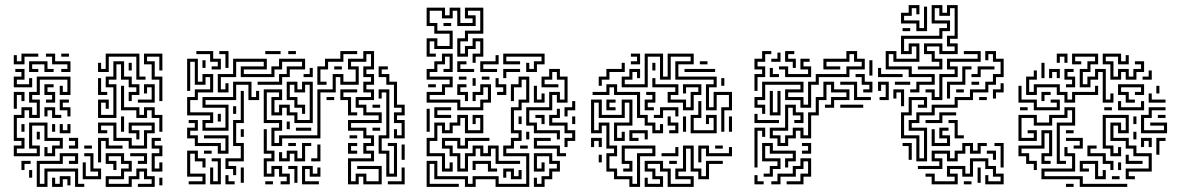

<svg xmlns="http://www.w3.org/2000/svg" viewBox="-20 -716 4628 752"><path d="M34 -464V-500H46V-476H64V-506H130V-494H76V-464ZM220 -434V-446H244V-464H184V-494H160V-506H196V-476H256V-434ZM220 -494V-506H250V-494ZM514 -404V-494H406V-434H364V-470H376V-446H394V-506H526V-416H550V-404ZM604 -320V-404H574V-464H544V-506H616V-440H604V-494H556V-476H586V-416H616V-320ZM94 -434V-476H166V-446H190V-434H154V-464H106V-446H130V-434ZM364 -254V-326H406V-290H394V-314H376V-266H424V-374H394V-416H424V-476H466V-416H496V-386H526V-344H496V-320H484V-356H514V-374H484V-404H454V-464H436V-404H406V-386H436V-254ZM484 -440V-470H496V-440ZM34 -374V-416H64V-434H40V-446H76V-404H46V-386H94V-410H106V-374ZM34 -104V-146H64V-164H34V-266H64V-296H106V-266H124V-314H94V-356H124V-416H256V-344H214V-380H226V-356H244V-404H136V-344H106V-326H136V-254H94V-284H76V-254H46V-176H76V-134H46V-116H124V-134H94V-236H166V-176H226V-134H196V-104H154V-140H166V-116H184V-146H214V-164H154V-224H106V-146H136V-104ZM364 -344V-410H376V-356H400V-344ZM520 -314V-326H574V-374H556V-350H544V-386H586V-314ZM160 -314V-326H184V-344H154V-386H190V-374H166V-356H196V-314ZM604 -200V-254H574V-284H556V-254H514V-284H454V-380H466V-296H526V-266H544V-296H586V-266H616V-200ZM34 -290V-356H76V-320H64V-344H46V-290ZM244 -260V-284H214V-326H250V-314H226V-296H256V-260ZM184 -254V-284H166V-260H154V-296H196V-266H220V-254ZM454 -200V-260H466V-200ZM484 -134V-164H424V-224H376V-206H400V-194H364V-236H436V-176H496V-146H544V-206H574V-224H496V-206H526V-170H514V-194H484V-236H586V-194H556V-134ZM64 -200V-230H76V-200ZM184 -200V-230H196V-200ZM214 -194V-230H226V-206H244V-230H256V-194ZM124 -170V-200H136V-170ZM574 -44V-116H604V-134H574V-176H610V-164H586V-146H616V-104H586V-56H604V-80H616V-44ZM250 -134V-146H274V-164H250V-176H286V-134ZM364 -80V-176H406V-146H460V-134H394V-164H376V-80ZM310 -134V-146H340V-134ZM124 16V-86H214V-116H286V-74H250V-86H274V-104H226V-74H136V4H154V-56H286V4H310V16H274V-44H166V16ZM304 -14V-80H316V-26H364V-44H334V-104H310V-116H346V-56H376V-14ZM394 16V-26H454V-56H484V-74H454V-104H406V-86H436V-50H424V-74H394V-116H466V-86H496V-44H466V-14H406V4H484V-26H514V-56H556V-26H586V16H520V4H574V-14H544V-44H526V-14H496V16ZM520 -74V-86H544V-104H490V-116H556V-74ZM64 -50V-86H100V-74H76V-50ZM94 -20V-50H106V-20ZM184 16V-20H196V4H214V-26H256V10H244V-14H226V16ZM604 10V-20H616V10Z M809 -444V-456H833V-474H803V-504H749V-516H815V-486H845V-444ZM863 -450V-504H839V-516H875V-450ZM1343 6V-96H1433V-114H1403V-156H1433V-174H1403V-204H1343V-246H1463V-264H1403V-294H1373V-336H1433V-354H1403V-396H1433V-414H1403V-456H1433V-504H1415V-474H1355V-456H1385V-384H1313V-414H1295V-354H1235V-174H1085V-144H1043V-216H1073V-234H1013V-366H1085V-324H1055V-276H1073V-306H1115V-276H1145V-246H1193V-384H1175V-354H1133V-384H1115V-336H1145V-306H1175V-270H1163V-294H1133V-324H1103V-396H1145V-366H1163V-396H1205V-234H1133V-264H1103V-294H1085V-264H1043V-336H1073V-354H1025V-246H1085V-204H1055V-156H1073V-186H1223V-366H1283V-426H1325V-396H1373V-444H1343V-486H1403V-516H1445V-444H1415V-426H1445V-384H1415V-366H1445V-324H1385V-306H1415V-276H1475V-234H1355V-216H1415V-186H1445V-144H1415V-126H1445V-84H1355V-6H1373V-36H1415V-6H1463V-54H1379V-66H1475V6H1403V-24H1385V6ZM1223 -384V-456H1253V-486H1313V-516H1379V-504H1325V-474H1265V-444H1235V-396H1259V-384ZM1109 -504V-516H1139V-504ZM1019 -504V-516H1079V-504ZM833 -354V-426H893V-486H1025V-444H935V-426H1043V-456H1073V-486H1175V-444H1115V-414H1085V-384H989V-396H1073V-426H1103V-456H1163V-474H1085V-444H1055V-414H923V-456H1013V-474H905V-414H845V-366H863V-390H875V-354ZM773 -204V-246H803V-264H713V-336H743V-366H803V-414H785V-384H743V-474H725V-360H713V-486H755V-396H773V-426H815V-354H755V-324H725V-276H815V-234H785V-216H863V-294H773V-336H893V-396H965V-336H983V-360H995V-324H953V-384H905V-324H785V-306H875V-204ZM773 -450V-480H785V-450ZM1523 -174V-210H1535V-186H1553V-234H1523V-276H1553V-294H1523V-384H1493V-414H1463V-456H1499V-444H1475V-426H1505V-396H1535V-306H1565V-264H1535V-246H1565V-174ZM1289 -444V-456H1319V-444ZM1169 -414V-426H1193V-450H1205V-414ZM1343 -264V-324H1313V-366H1379V-354H1325V-336H1355V-276H1379V-264ZM1493 -24V-114H1463V-186H1493V-354H1475V-330H1463V-366H1505V-174H1475V-126H1505V-36H1523V-144H1499V-156H1535V-24ZM893 -30V-54H863V-96H923V-144H893V-246H923V-360H935V-234H905V-156H935V-84H875V-66H905V-30ZM1259 -324V-336H1289V-324ZM1439 -294V-306H1469V-294ZM893 -270V-300H905V-270ZM833 -240V-270H845V-240ZM833 -114V-144H743V-174H713V-216H743V-234H719V-246H755V-204H725V-186H755V-156H845V-126H863V-174H779V-186H875V-114ZM1103 -210V-240H1115V-210ZM1439 -204V-216H1469V-204ZM1139 -204V-216H1199V-204ZM923 -180V-210H935V-180ZM1079 6V-6H1103V-24H1073V-54H1055V-24H1013V-96H1043V-114H1013V-210H1025V-126H1055V-84H1025V-36H1043V-66H1085V-36H1115V6ZM1349 -174V-186H1379V-174ZM1073 -84V-120H1085V-96H1103V-126H1145V-96H1163V-156H1199V-144H1175V-84H1133V-114H1115V-84ZM1109 -144V-156H1139V-144ZM1343 -114V-156H1379V-144H1355V-126H1379V-114ZM1199 -84V-96H1223V-150H1235V-84ZM1553 -90V-150H1565V-90ZM719 6V-6H773V-24H713V-126H755V-96H785V-60H773V-84H743V-114H725V-36H785V6ZM779 -114V-126H809V-114ZM803 6V-60H815V-6H833V-84H809V-96H845V6ZM1133 0V-54H1109V-66H1145V0ZM1163 6V-66H1205V-36H1223V-60H1235V-24H1193V-54H1175V-6H1229V6ZM923 0V-60H935V0ZM1499 6V-6H1553V-60H1565V6ZM863 6V-30H875V-6H899V6ZM1019 6V-6H1049V6Z M1831 -470V-506H1861V-554H1843V-524H1813V-494H1771V-566H1801V-596H1861V-674H1813V-656H1843V-614H1771V-674H1753V-644H1711V-674H1663V-626H1693V-596H1753V-524H1681V-554H1663V-506H1687V-494H1651V-566H1693V-536H1741V-584H1681V-614H1651V-686H1723V-656H1741V-686H1783V-626H1831V-644H1801V-686H1873V-584H1813V-554H1783V-506H1801V-536H1831V-566H1873V-494H1843V-470ZM1717 -614V-626H1747V-614ZM1771 -284V-314H1651V-356H1711V-386H1741V-404H1651V-446H1681V-476H1711V-506H1753V-434H1717V-446H1741V-494H1723V-464H1693V-434H1663V-416H1753V-374H1723V-344H1663V-326H1783V-296H1861V-326H1891V-374H1873V-344H1843V-320H1831V-356H1861V-386H1903V-314H1873V-284ZM2041 -434V-470H2053V-446H2071V-476H2101V-494H1963V-476H2017V-464H1951V-506H2113V-464H2083V-434ZM1861 -434V-476H1921V-500H1933V-464H1873V-446H1927V-434ZM1771 -434V-476H1807V-464H1783V-446H1837V-434ZM1951 -410V-446H2017V-434H1963V-410ZM2161 -170V-194H2071V-224H2041V-296H2131V-356H2173V-326H2191V-404H2161V-434H2143V-404H2113V-386H2167V-374H2101V-416H2131V-446H2173V-416H2203V-314H2161V-344H2143V-284H2053V-236H2083V-206H2173V-170ZM1867 -404V-416H1897V-404ZM1777 -404V-416H1807V-404ZM1651 16V-86H1693V-26H1813V4H1831V-26H1933V4H2041V-104H1951V-146H1981V-176H2011V-194H1981V-296H2011V-326H2041V-404H2023V-374H1993V-320H1981V-386H2011V-416H2053V-314H2023V-284H1993V-206H2023V-164H1993V-134H1963V-116H2053V16H1921V-14H1843V16H1801V-14H1681V-74H1663V4H1777V16ZM1927 -344V-356H1951V-374H1921V-410H1933V-386H1963V-344ZM1831 -380V-410H1843V-380ZM1801 -320V-344H1771V-386H1807V-374H1783V-356H1813V-320ZM1657 -374V-386H1687V-374ZM2071 -314V-380H2083V-326H2101V-350H2113V-314ZM2191 -260V-296H2221V-320H2233V-284H2203V-260ZM1681 -254V-296H1747V-284H1693V-266H1747V-254ZM2191 -140V-176H2221V-194H2191V-224H2131V-266H2161V-290H2173V-254H2143V-236H2203V-206H2233V-164H2203V-140ZM1651 -200V-290H1663V-200ZM1711 -44V-104H1651V-176H1681V-236H1723V-206H1741V-236H1771V-266H1813V-206H1861V-254H1843V-230H1831V-266H1873V-194H1801V-254H1783V-224H1753V-194H1711V-224H1693V-164H1663V-116H1723V-56H1741V-80H1753V-44ZM2101 -230V-254H2077V-266H2113V-230ZM2011 -230V-260H2023V-230ZM2221 -230V-260H2233V-230ZM2041 -170V-200H2053V-170ZM1771 -44V-104H1741V-134H1711V-176H1783V-146H1801V-176H1897V-164H1813V-134H1771V-164H1723V-146H1753V-116H1783V-56H1801V-116H1831V-146H1873V-116H1891V-146H1933V-86H2017V-74H1921V-134H1903V-104H1861V-134H1843V-104H1813V-44ZM2161 -104V-134H2071V-176H2137V-164H2083V-146H2173V-116H2197V-104ZM2017 -134V-146H2047V-134ZM2071 16V-20H2083V4H2101V-26H2131V-56H2161V-74H2131V-104H2083V-56H2101V-80H2113V-44H2071V-116H2143V-86H2173V-44H2143V-14H2113V16ZM1891 -44V-74H1843V-50H1831V-86H1903V-56H1927V-44ZM1981 -14V-44H1963V-20H1951V-56H1993V-26H2011V-50H2023V-14Z M2805 -200V-296H2835V-344H2787V-284H2745V-386H2775V-404H2625V-476H2685V-494H2607V-404H2565V-494H2517V-374H2415V-416H2445V-446H2487V-410H2475V-434H2457V-404H2427V-386H2505V-506H2577V-416H2595V-506H2697V-464H2637V-416H2787V-374H2757V-296H2775V-356H2847V-284H2817V-200ZM2451 -464V-476H2475V-494H2451V-506H2487V-464ZM2721 -464V-476H2751V-464ZM2325 -380V-416H2355V-446H2415V-470H2427V-434H2367V-404H2337V-380ZM2535 -440V-470H2547V-440ZM2661 -434V-446H2781V-434ZM2655 -284V-314H2595V-356H2625V-374H2535V-410H2547V-386H2637V-344H2607V-326H2667V-296H2685V-356H2715V-374H2667V-350H2655V-386H2727V-344H2697V-284ZM2805 -380V-410H2817V-380ZM2535 -194V-224H2505V-254H2475V-344H2385V-374H2367V-344H2301V-356H2355V-386H2397V-356H2487V-266H2517V-236H2547V-206H2565V-230H2577V-194ZM2505 -284V-326H2535V-344H2511V-356H2547V-314H2517V-296H2541V-284ZM2445 16V-14H2385V-44H2355V-116H2385V-134H2355V-224H2337V-194H2295V-326H2337V-266H2415V-326H2457V-224H2397V-176H2415V-200H2427V-164H2385V-236H2445V-314H2427V-254H2325V-314H2307V-206H2325V-236H2367V-146H2397V-104H2367V-56H2397V-26H2457V4H2475V-116H2535V-134H2427V-86H2457V-44H2421V-56H2445V-74H2415V-146H2547V-104H2487V16ZM2355 -284V-326H2391V-314H2367V-296H2391V-284ZM2685 -194V-266H2715V-320H2727V-254H2697V-206H2775V-254H2757V-230H2745V-266H2787V-194ZM2541 -254V-266H2565V-296H2637V-260H2625V-284H2577V-254ZM2835 -200V-260H2847V-200ZM2601 -194V-206H2625V-224H2595V-260H2607V-236H2637V-194ZM2655 -200V-260H2667V-200ZM2445 -164V-206H2517V-170H2505V-194H2457V-176H2481V-164ZM2295 -140V-176H2337V-140H2325V-164H2307V-140ZM2505 16V-20H2517V4H2565V-14H2535V-44H2505V-86H2577V-56H2607V4H2685V-14H2625V-56H2655V-146H2697V-56H2727V-26H2745V-86H2811V-74H2757V-14H2715V-44H2685V-134H2667V-44H2637V-26H2697V16H2595V-44H2565V-74H2517V-56H2547V-26H2577V16ZM2715 -80V-146H2757V-116H2835V-140H2847V-104H2745V-134H2727V-80ZM2781 -134V-146H2811V-134ZM2571 -104V-116H2625V-140H2637V-104ZM2325 -80V-110H2337V-80ZM2601 -74V-86H2631V-74Z M2965 -270V-294H2935V-336H2965V-396H3127V-354H3067V-336H3127V-306H3145V-396H3175V-426H3295V-456H3355V-474H3325V-504H3307V-474H3217V-456H3271V-444H3205V-486H3295V-516H3337V-486H3367V-444H3307V-414H3187V-384H3157V-294H3115V-324H3055V-366H3115V-384H2977V-324H2947V-306H2977V-270ZM2935 -360V-426H2965V-444H2935V-486H2965V-516H3001V-504H2977V-474H2947V-456H2977V-414H2947V-360ZM3085 -450V-474H3055V-516H3091V-504H3067V-486H3097V-450ZM3001 -474V-486H3025V-510H3037V-474ZM3055 -414V-444H3031V-456H3067V-426H3145V-444H3115V-486H3151V-474H3127V-456H3157V-414ZM3385 -420V-480H3397V-420ZM2995 -414V-450H3007V-426H3031V-414ZM3361 -354V-366H3385V-384H3355V-414H3331V-426H3367V-396H3397V-354ZM3025 -144V-174H2995V-216H3055V-306H3097V-276H3127V-234H3091V-246H3115V-264H3085V-294H3067V-204H3007V-186H3037V-156H3055V-186H3085V-216H3127V-186H3145V-276H3175V-336H3205V-396H3247V-366H3307V-324H3247V-294H3211V-306H3235V-336H3295V-354H3235V-384H3217V-324H3187V-264H3157V-174H3115V-204H3097V-174H3067V-144ZM3325 -324V-384H3271V-396H3337V-336H3391V-324ZM2995 -264V-360H3007V-276H3025V-360H3037V-264ZM3271 -294V-306H3361V-294ZM2935 -234V-270H2947V-246H3031V-234ZM2935 -60V-216H2977V-180H2965V-204H2947V-60ZM2971 -24V-36H2995V-66H3025V-84H2965V-156H3007V-126H3097V-84H3067V-60H3055V-96H3085V-114H2995V-144H2977V-96H3037V-54H3007V-24ZM3121 -114V-126H3145V-144H3121V-156H3157V-114ZM3001 6V-6H3025V-36H3085V-66H3115V-96H3157V-24H3127V6H3061V-6H3115V-36H3145V-84H3127V-54H3097V-24H3037V6ZM2935 6V-30H2947V-6H2971V6Z M3545 -354V-366H3569V-396H3629V-414H3539V-444H3449V-516H3491V-486H3569V-534H3551V-504H3509V-576H3659V-606H3689V-624H3629V-696H3671V-666H3689V-696H3731V-564H3701V-546H3731V-504H3659V-534H3611V-516H3641V-486H3671V-444H3575V-456H3659V-474H3629V-504H3599V-546H3671V-516H3719V-534H3689V-576H3719V-684H3701V-654H3659V-684H3641V-636H3701V-594H3671V-564H3521V-516H3539V-546H3581V-474H3479V-504H3461V-456H3551V-426H3641V-384H3581V-354ZM3569 -594V-624H3509V-666H3539V-696H3581V-660H3569V-684H3551V-654H3521V-636H3581V-606H3599V-690H3611V-594ZM3515 -594V-606H3545V-594ZM3569 -84V-174H3509V-276H3539V-336H3611V-294H3575V-306H3599V-324H3551V-264H3521V-186H3581V-96H3599V-204H3539V-246H3569V-276H3629V-306H3719V-336H3779V-366H3839V-396H3869V-426H3899V-474H3869V-504H3851V-480H3839V-516H3881V-486H3911V-414H3881V-384H3851V-354H3791V-324H3731V-294H3641V-264H3581V-234H3551V-216H3611V-84ZM3629 -324V-354H3605V-366H3641V-336H3659V-426H3719V-444H3689V-486H3809V-504H3755V-516H3821V-474H3701V-456H3731V-414H3671V-324ZM3785 -414V-426H3809V-456H3875V-444H3821V-414ZM3689 -330V-396H3749V-456H3785V-444H3761V-384H3701V-330ZM3419 -414V-450H3431V-426H3515V-414ZM3785 -384V-396H3815V-384ZM3425 -324V-336H3449V-384H3431V-360H3419V-396H3461V-324ZM3485 -384V-396H3545V-384ZM3869 -330V-366H3899V-390H3911V-354H3881V-330ZM3509 -300V-354H3491V-330H3479V-366H3521V-300ZM3725 -354V-366H3755V-354ZM3815 -324V-336H3845V-324ZM3605 -234V-246H3659V-276H3725V-264H3671V-234ZM3719 -174V-234H3695V-246H3731V-186H3755V-174ZM3629 -144V-210H3641V-156H3689V-174H3659V-216H3695V-204H3671V-186H3701V-144ZM3539 -90V-144H3515V-156H3551V-90ZM3575 -54V-66H3659V-84H3629V-126H3701V-96H3719V-126H3749V-156H3791V-126H3809V-156H3845V-144H3821V-114H3779V-144H3761V-114H3731V-84H3689V-114H3641V-96H3671V-54ZM3899 -60V-144H3875V-156H3911V-60ZM3869 -90V-114H3845V-126H3881V-90ZM3629 6V-24H3605V-36H3641V-6H3719V-24H3689V-66H3761V-36H3779V-96H3851V-66H3881V-36H3911V6H3839V-30H3851V-6H3899V-24H3869V-54H3839V-84H3791V-24H3749V-54H3701V-36H3731V6ZM3809 0V-60H3821V0ZM3755 6V-6H3785V6Z M4119 -470V-506H4161V-470H4149V-494H4131V-470ZM4299 -314V-434H4281V-404H4251V-374H4209V-446H4239V-476H4269V-494H4191V-476H4215V-464H4179V-506H4281V-464H4251V-434H4221V-386H4239V-416H4269V-446H4311V-326H4329V-350H4341V-314ZM4329 -404V-464H4299V-506H4371V-476H4389V-500H4401V-464H4359V-494H4311V-476H4341V-416H4359V-446H4401V-416H4419V-446H4449V-464H4425V-476H4461V-434H4431V-404H4389V-434H4371V-404ZM4059 -410V-470H4071V-410ZM4089 -410V-446H4131V-410H4119V-434H4101V-410ZM4155 -374V-386H4179V-404H4149V-446H4185V-434H4161V-416H4191V-374ZM4455 -404V-416H4479V-440H4491V-404ZM4149 -314V-344H4119V-374H4041V-344H3999V-416H4029V-440H4041V-404H4011V-356H4029V-386H4131V-356H4161V-326H4179V-356H4269V-380H4281V-344H4191V-314ZM4389 -314V-344H4359V-386H4461V-344H4425V-356H4449V-374H4371V-356H4401V-326H4425V-314ZM4029 -284V-314H3969V-380H3981V-326H4041V-296H4119V-314H4095V-326H4131V-284ZM4509 -350V-380H4521V-350ZM4059 -320V-356H4095V-344H4071V-320ZM4479 -314V-350H4491V-326H4545V-314ZM4359 -284V-320H4371V-296H4449V-320H4461V-284ZM4119 -74V-236H4179V-284H4161V-254H4101V-224H4029V-254H3981V-176H4029V-194H4005V-206H4041V-164H3969V-266H4041V-236H4089V-266H4149V-296H4191V-224H4131V-86H4155V-74ZM4449 -194V-266H4479V-296H4545V-284H4491V-254H4461V-206H4539V-224H4485V-236H4551V-194ZM4305 -284V-296H4335V-284ZM3975 -284V-296H4005V-284ZM4389 -14V-56H4479V-104H4419V-134H4389V-164H4329V-236H4371V-206H4389V-254H4311V-146H4341V-116H4359V-140H4371V-104H4329V-134H4299V-266H4401V-194H4359V-224H4341V-176H4401V-146H4431V-116H4491V-44H4401V-26H4425V-14ZM4515 -254V-266H4545V-254ZM4419 -230V-260H4431V-230ZM4029 -50V-74H3999V-104H3969V-146H4059V-206H4101V-104H4071V-86H4095V-74H4059V-116H4089V-194H4071V-134H3981V-116H4011V-86H4041V-50ZM4155 -194V-206H4185V-194ZM4419 -170V-200H4431V-170ZM4185 -134V-146H4209V-164H4155V-176H4221V-134ZM4449 -140V-176H4491V-140H4479V-164H4461V-140ZM4509 -110V-176H4545V-164H4521V-110ZM4329 -50V-74H4299V-104H4239V-146H4275V-134H4251V-116H4311V-86H4341V-50ZM4209 16V-14H4059V-56H4179V-104H4149V-140H4161V-116H4191V-44H4071V-26H4221V4H4395V16ZM4389 -74V-110H4401V-86H4455V-74ZM4269 -14V-74H4221V-56H4245V-44H4209V-86H4281V-26H4299V-50H4311V-14ZM4359 -50V-80H4371V-50ZM4335 -14V-26H4365V-14ZM4155 16V4H4185V16Z"/></svg>

Font: Rubik Maze
Style: Regular
Weight: 400
Designer: Hubert and Fischer, NaN
Foundry: Hubert and Fischer, NaN
Version: Version 2.200